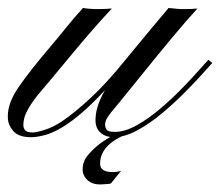

<svg xmlns="http://www.w3.org/2000/svg" viewBox="-49 -352 566 494"><path d="M30.8 1Q-1 1 -14.6 -14.6Q-28.3 -30.3 -28.8 -48.3Q-30.8 -84.5 -1.7 -127Q27.3 -169.4 81.5 -232.9Q100.6 -255.4 121.3 -281.2Q142.1 -307.1 164.6 -331.5Q181.2 -328.6 203.6 -328.6Q210.4 -328.6 222.7 -329.1Q234.9 -329.6 238.8 -330.1Q197.3 -285.6 155.8 -236.3Q114.3 -187 81.5 -147Q70.8 -133.8 53.7 -114Q36.6 -94.2 23.7 -72Q10.7 -49.8 11.2 -28.8Q11.2 -22 16.1 -16.6Q21 -11.2 34.7 -11.2Q44.4 -11.2 65.2 -17.6Q85.9 -23.9 109.4 -39.1Q142.1 -61 183.6 -99.4Q225.1 -137.7 273.9 -198.2Q284.7 -211.4 291.5 -219.7Q298.3 -228 304.2 -234.9Q321.3 -255.9 341.3 -279.8Q361.3 -303.7 384.8 -331.5Q400.4 -330.1 406.7 -329.3Q413.1 -328.6 423.8 -328.6Q446.8 -328.6 459 -330.1Q430.2 -298.8 393.3 -254.4Q356.4 -210 320.3 -165.3Q284.2 -120.6 256.8 -86.9Q233.4 -59.6 227.3 -49.6Q221.2 -39.6 221.2 -30.3Q221.7 -24.4 225.3 -18.6Q229 -12.7 246.6 -12.7Q272.5 -12.7 303 -29.8Q333.5 -46.9 363.5 -72.5Q393.6 -98.1 419.7 -125Q445.8 -151.9 463.9 -172.4Q481.9 -192.9 487.3 -198.2L497.1 -189.9Q491.2 -183.6 472.4 -162.6Q453.6 -141.6 426.3 -114Q398.9 -86.4 367.4 -60.1Q335.9 -33.7 303.7 -16.4Q271.5 1 243.2 1Q223.6 1 210.4 -10Q197.3 -21 196.8 -40.5Q196.3 -58.1 201.9 -77.1Q207.5 -96.2 221.2 -120.1Q160.2 -54.2 111.8 -24.9Q86.9 -9.8 66.4 -4.4Q45.9 1 30.8 1ZM208.5 122.6Q188 122.6 175.8 111.1Q163.6 99.6 163.6 83.5Q163.6 63 178.2 45.9Q192.9 28.8 210.9 15.6Q236.8 -2.9 262.5 -12.5Q288.1 -22 296.9 -23.4Q305.2 -24.9 305.2 -20.5Q305.2 -16.6 294.9 -13.2Q208.5 14.6 208.5 69.3Q208.5 90.8 241.7 90.8Q252 90.8 262.7 87.4L236.3 120.1Q232.9 121.1 223.1 121.8Q213.4 122.6 208.5 122.6Z"/></svg>

Font: Pinyon Script
Style: Regular
Weight: 400
Designer: Nicole Fally, Eben Sorkin
Foundry: Sorkin Type Co.
Version: Version 1.008; ttfautohint (v1.8.4.7-5d5b)